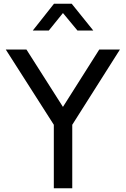

<svg xmlns="http://www.w3.org/2000/svg" viewBox="-20 -1011 675 1031"><path d="M269 0H368V-341L624 -745H513L318 -437L122 -745H11L269 -341ZM156 -847H242L318 -941L396 -847H481L365 -991H270Z"/></svg>

Font: Plus Jakarta Sans Medium
Style: Regular
Weight: 500
Designer: Gumpita Rahayu
Foundry: Tokotype
Version: Version 2.004; ttfautohint (v1.8.3)